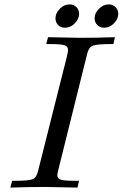

<svg xmlns="http://www.w3.org/2000/svg" viewBox="-20 -852 557 872"><path d="M26.9 0 35.2 -30.8H43.9Q108.9 -30.8 127.4 -37.8Q146 -44.9 152.8 -75.2L283.2 -592.8Q289.1 -616.7 289.1 -625Q289.1 -642.1 271.5 -647Q253.9 -651.9 206.1 -651.9H189.9L198.2 -683.1Q327.1 -680.2 342.8 -680.2Q421.9 -680.2 502 -683.1L495.1 -651.9H483.9Q420.9 -651.9 401.9 -644.5Q382.8 -637.2 376 -607.9L247.1 -89.8Q240.2 -62 240.2 -57.1Q240.2 -40 257.6 -35.4Q274.9 -30.8 323.2 -30.8H338.9L332 0Q200.2 -2.9 186 -2.9Q106 -2.9 26.9 0ZM231.9 -769Q231.9 -792 251.5 -812Q271 -832 295.9 -832Q314.9 -832 327.1 -819.6Q339.4 -807.1 339.4 -789.1Q339.4 -766.1 319.8 -746.1Q300.3 -726.1 274.9 -726.1Q255.9 -726.1 243.9 -738.5Q231.9 -751 231.9 -769ZM409.7 -769Q409.7 -792 429.2 -812Q448.7 -832 473.6 -832Q492.7 -832 504.9 -819.6Q517.1 -807.1 517.1 -789.1Q517.1 -766.1 497.6 -746.1Q478 -726.1 452.6 -726.1Q433.6 -726.1 421.6 -738.5Q409.7 -751 409.7 -769Z"/></svg>

Font: CMU Classical Serif
Style: Italic
Weight: 500
Italic angle: -14.04°
Version: Version 0.7.0